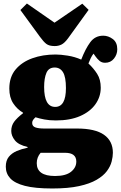

<svg xmlns="http://www.w3.org/2000/svg" viewBox="-20 -842 687 1092"><path d="M277 230Q179 230 121.5 215Q64 200 38.5 172.5Q13 145 13 106Q13 71 30 50Q47 29 75 17Q103 5 137 -2V-6Q85 -18 64.5 -44Q44 -70 44 -97Q44 -127 60.5 -149.5Q77 -172 111 -198V-201Q77 -221 55 -254.5Q33 -288 33 -338Q33 -404 68.5 -446.5Q104 -489 163.5 -510.5Q223 -532 296 -532Q325 -532 365.5 -525.5Q406 -519 442 -503Q466 -565 493.5 -602Q521 -639 567 -639Q596 -639 621.5 -620Q647 -601 647 -562Q647 -532 628 -508.5Q609 -485 578 -485Q559 -485 546.5 -495.5Q534 -506 524 -520L512 -537Q503 -526 496 -511Q489 -496 483 -481Q512 -454 532.5 -422Q553 -390 553 -343Q553 -292 523 -249.5Q493 -207 436 -182Q379 -157 298 -157Q261 -157 232.5 -162.5Q204 -168 182 -175Q173 -167 168 -159.5Q163 -152 163 -143Q163 -124 181 -117.5Q199 -111 231 -111H418Q521 -111 571.5 -75.5Q622 -40 622 27Q622 49 615 76.5Q608 104 588 131Q568 158 529.5 180.5Q491 203 429.5 216.5Q368 230 277 230ZM294 -234Q355 -234 355 -341Q355 -404 338.5 -431Q322 -458 291 -458Q257 -458 244 -427.5Q231 -397 231 -347Q231 -234 294 -234ZM293 159Q354 159 384 135Q414 111 414 77Q414 27 350 27H211Q189 53 189 86Q189 159 293 159ZM291 -580Q260 -580 244 -592Q228 -604 207 -633L96 -785L133 -822L290 -713L448 -821L484 -786L367 -624Q347 -597 329.5 -588.5Q312 -580 291 -580Z"/></svg>

Font: Literata 36pt ExtraBold
Style: Regular
Weight: 800
Designer: Latin by Veronika Burian and Jose Scaglione. Greek by Irene Vlachou. Cyrillic by Vera Evstafieva.
Foundry: TypeTogether
Version: Version 3.002